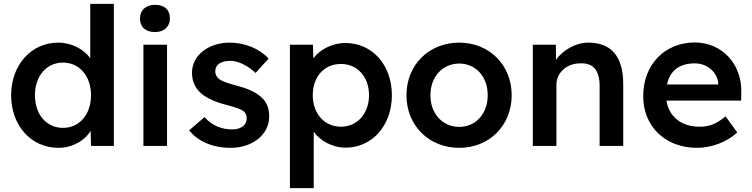

<svg xmlns="http://www.w3.org/2000/svg" viewBox="-20 -760 3918 1000"><path d="M284 10C360 10 425 -31 452 -79L454 0H573V-740H450V-457C418 -502 355 -538 283 -538C143 -538 38 -422 38 -264C38 -105 143 10 284 10ZM162 -264C162 -364 222 -434 308 -434C394 -434 454 -364 454 -264C454 -164 394 -94 308 -94C222 -94 162 -164 162 -264Z M727 0H850V-527H727ZM709 -664C709 -619 738 -593 787 -593C836 -593 865 -622 865 -664C865 -709 837 -735 787 -735C739 -735 709 -706 709 -664Z M1181 10C1294 10 1382 -58 1382 -153C1382 -192 1372 -223 1347 -248C1321 -275 1278 -297 1213 -314C1166 -326 1137 -337 1123 -347C1109 -357 1102 -371 1101 -387C1101 -424 1130 -443 1181 -443C1221 -443 1273 -417 1311 -380L1379 -455C1332 -506 1256 -538 1176 -538C1069 -538 980 -474 980 -382C980 -344 991 -313 1014 -287C1041 -256 1089 -232 1161 -213C1206 -202 1234 -191 1247 -182C1259 -173 1265 -160 1265 -144C1265 -108 1235 -86 1190 -86C1135 -86 1085 -105 1045 -150L965 -81C1012 -23 1088 10 1181 10Z M1490 220H1614V-74C1646 -28 1710 9 1780 9C1919 9 2021 -107 2021 -264C2021 -423 1918 -536 1779 -536C1710 -536 1644 -501 1612 -456L1610 -527H1490ZM1609 -264C1609 -361 1669 -427 1756 -427C1842 -427 1902 -359 1902 -264C1902 -169 1841 -100 1756 -100C1669 -100 1609 -169 1609 -264Z M2372 10C2528 10 2645 -106 2645 -264C2645 -422 2528 -538 2372 -538C2214 -538 2097 -422 2097 -264C2097 -106 2214 10 2372 10ZM2222 -264C2221 -359 2285 -429 2372 -429C2458 -429 2521 -360 2520 -264C2521 -169 2458 -99 2372 -99C2285 -99 2221 -169 2222 -264Z M2755 0H2816H2878V-318C2878 -381 2931 -430 3002 -430C3069 -433 3103 -394 3103 -313V0H3226V-322C3226 -466 3164 -538 3044 -538C2978 -538 2912 -499 2876 -449L2875 -527H2755Z M3611 10C3685 10 3766 -20 3820 -70L3759 -154C3711 -114 3674 -100 3624 -100C3529 -100 3464 -152 3451 -236H3840L3841 -279C3844 -429 3739 -538 3599 -539C3442 -538 3330 -424 3330 -259C3330 -102 3444 10 3611 10ZM3454 -320C3469 -392 3519 -430 3599 -430C3663 -430 3716 -385 3721 -325V-320Z"/></svg>

Font: Easer Grotesk Medium
Style: Regular
Weight: 500
Designer: Boardeaser, Bonnie Shaver-Troup, Thomas Jockin
Foundry: Lexend
Version: Version 1.001;Glyphs 3.1.2 (3151)